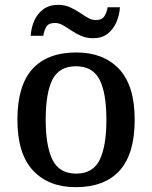

<svg xmlns="http://www.w3.org/2000/svg" viewBox="-20 -764 629 794"><path d="M293 10Q181 10 116.5 -59Q52 -128 52 -269Q52 -410 114 -478.5Q176 -547 296 -547Q408 -547 472.5 -478.5Q537 -410 537 -269Q537 -128 475 -59Q413 10 293 10ZM295 -46Q364 -46 392 -102.5Q420 -159 420 -269Q420 -380 391.5 -435Q363 -490 294 -490Q225 -490 197 -435Q169 -380 169 -269Q169 -159 197.5 -102.5Q226 -46 295 -46ZM365 -606Q338 -606 316 -615.5Q294 -625 275.5 -637.5Q257 -650 240.5 -659.5Q224 -669 208 -669Q180 -669 171 -652.5Q162 -636 159 -616H107Q109 -650 122 -679Q135 -708 159.5 -726Q184 -744 220 -744Q247 -744 268.5 -734.5Q290 -725 308.5 -712.5Q327 -700 343.5 -690.5Q360 -681 376 -681Q402 -681 412 -697.5Q422 -714 425 -734H476Q474 -701 461 -671.5Q448 -642 424.5 -624Q401 -606 365 -606Z"/></svg>

Font: Noto Serif Khojki Medium
Style: Regular
Weight: 500
Version: Version 2.003